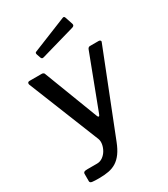

<svg xmlns="http://www.w3.org/2000/svg" viewBox="-221 -854 982 1120"><g transform="rotate(-30 270.5 -294.0)"><path d="M106 165Q76 165 60.5 163Q45 161 45 150V99Q45 93 50.5 89Q56 85 73 85H138Q159 85 176.5 72.5Q194 60 205 41Q216 22 219.5 1.5Q223 -19 217 -35L26 -511Q23 -518 26 -524Q29 -530 39 -530H121Q127 -530 132 -526.5Q137 -523 138 -517L276 -157Q279 -148 284 -148Q289 -148 293 -160L429 -518Q431 -523 435 -526.5Q439 -530 445 -530H504Q512 -530 515.5 -524.5Q519 -519 515 -513L300 32Q284 73 265 99Q246 125 223 139.5Q200 154 171.5 159.5Q143 165 106 165ZM404 -745 421 -694Q426 -679 409 -674L179 -608Q172 -606 168 -607.5Q164 -609 161 -616L152 -642Q148 -655 157 -658L390 -752Q400 -756 404 -745Z"/></g></svg>

Font: Libre Franklin Thin Medium
Style: Regular
Weight: 500
Version: Version 3.000